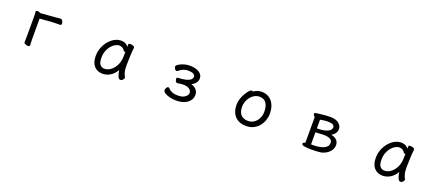

<svg xmlns="http://www.w3.org/2000/svg" viewBox="69 -1522 5862 2577"><g transform="rotate(20 3000.0 -234.0)"><path d="M311 -111V-406Q311 -418 310 -429Q307 -448 307 -456Q307 -464 311 -469.5Q315 -475 327.5 -475Q340 -475 354 -470Q368 -465 371 -464Q374 -463 375 -462.5Q376 -462 377 -462L572 -477Q595 -479 621 -482Q647 -485 656 -485Q674 -485 685 -465Q696 -445 696 -428Q696 -405 677 -405H654Q612 -405 574 -403L390 -389V-110Q390 -80 391.5 -51.5Q393 -23 393 -7Q393 2 384.5 6Q376 10 367 10Q350 10 331 1Q309 -8 309 -24Q309 -36 310 -61Q311 -86 311 -111Z M1723 -4Q1708 13 1688 13Q1648 13 1630 -105Q1595 -46 1548 -16Q1494 18 1436 18Q1360 18 1314.5 -32Q1269 -82 1269 -176Q1269 -240 1290.5 -295.5Q1312 -351 1348 -394Q1384 -437 1429 -461.5Q1474 -486 1522 -486Q1559 -486 1589 -470Q1611 -458 1626 -436V-469Q1626 -485 1653 -485Q1671 -485 1691 -478Q1714 -469 1714 -454V-452V-451Q1708 -407 1705 -343Q1701 -227 1701 -204Q1701 -181 1702.5 -154.5Q1704 -128 1711.5 -98.5Q1719 -69 1735 -43Q1738 -38 1738 -34Q1738 -21 1723 -4ZM1625 -363Q1619 -361 1613 -361Q1607 -361 1602 -367Q1586 -394 1564.5 -405Q1543 -416 1522 -416Q1493 -416 1462.5 -399Q1432 -382 1406 -350Q1380 -318 1364.5 -275Q1349 -232 1349 -182Q1349 -110 1373.5 -82Q1398 -54 1435 -54Q1481 -54 1522.5 -83.5Q1564 -113 1592 -166Q1620 -219 1623 -289V-290Q1624 -303 1624 -324Q1624 -345 1625 -363Z M2425 -207H2423Q2406 -207 2397 -224.5Q2388 -242 2388 -256Q2388 -277 2405 -277Q2474 -280 2514.5 -290Q2555 -300 2574 -313.5Q2593 -327 2598.5 -340.5Q2604 -354 2604 -364Q2604 -389 2577.5 -402.5Q2551 -416 2502 -416Q2470 -416 2437 -403.5Q2404 -391 2381 -369Q2369 -357 2357 -357Q2342 -357 2330.5 -374.5Q2319 -392 2319 -405Q2319 -423 2347.5 -441.5Q2376 -460 2417.5 -473Q2459 -486 2501 -486Q2586 -486 2636 -454Q2686 -422 2686 -370Q2686 -326 2655 -294Q2633 -271 2605 -259Q2658 -244 2687 -204Q2706 -177 2706 -139Q2706 -73 2647.5 -27.5Q2589 18 2484 18Q2439 18 2396 7.5Q2353 -3 2323.5 -21.5Q2294 -40 2294 -62Q2294 -79 2305 -96.5Q2316 -114 2330 -114Q2340 -114 2347 -106Q2366 -82 2400.5 -67.5Q2435 -53 2484 -53Q2550 -53 2587 -80Q2624 -107 2624 -139.5Q2624 -172 2593 -194Q2562 -216 2502 -216Q2491 -216 2464 -213Z M3531 -486Q3590 -486 3635.5 -457Q3681 -428 3706 -374Q3731 -320 3731 -245Q3731 -197 3715 -151Q3699 -105 3668 -66.5Q3637 -28 3591 -5Q3545 18 3486 18Q3383 18 3326 -43Q3269 -104 3269 -208Q3269 -252 3283.5 -295Q3298 -338 3319 -373.5Q3340 -409 3361 -432Q3382 -455 3396 -455Q3406 -455 3414 -448Q3433 -461 3460.5 -473.5Q3488 -486 3531 -486ZM3486 -55Q3533 -55 3570 -79.5Q3607 -104 3629.5 -147.5Q3652 -191 3652 -245Q3652 -323 3621 -368.5Q3590 -414 3525 -414Q3487 -414 3454.5 -396.5Q3422 -379 3398 -348.5Q3374 -318 3361 -282Q3348 -246 3348 -209Q3348 -132 3384 -93.5Q3420 -55 3486 -55Z M4311 7Q4279 1 4279 -18Q4279 -28 4287.5 -34.5Q4296 -41 4309 -41H4312V-410Q4304 -415 4296 -426Q4288 -437 4288 -448Q4288 -464 4303 -465Q4320 -468 4373 -474Q4462 -484 4506 -484Q4591 -484 4632 -448.5Q4673 -413 4673 -368Q4673 -330 4647 -299Q4629 -277 4603 -264Q4644 -255 4673 -233Q4710 -204 4710 -155Q4710 -111 4686.5 -77Q4663 -43 4626 -21Q4588 2 4547 8Q4499 15 4416 15H4388Q4339 12 4311 7ZM4594 -361Q4594 -390 4571 -402Q4546 -414 4492 -414Q4473 -414 4442.5 -410Q4412 -406 4391 -401V-277Q4460 -277 4501 -287.5Q4542 -298 4562 -312.5Q4582 -327 4588 -340.5Q4594 -354 4594 -361ZM4391 -221V-49L4415 -48Q4502 -48 4561 -70Q4593 -82 4612 -103Q4631 -124 4631 -155.5Q4631 -187 4612 -201.5Q4593 -216 4565.5 -221.5Q4538 -227 4515 -227H4505Q4474 -227 4391 -221Z M5723 -4Q5708 13 5688 13Q5648 13 5630 -105Q5595 -46 5548 -16Q5494 18 5436 18Q5360 18 5314.5 -32Q5269 -82 5269 -176Q5269 -240 5290.5 -295.5Q5312 -351 5348 -394Q5384 -437 5429 -461.5Q5474 -486 5522 -486Q5559 -486 5589 -470Q5611 -458 5626 -436V-469Q5626 -485 5653 -485Q5671 -485 5691 -478Q5714 -469 5714 -454V-452V-451Q5708 -407 5705 -343Q5701 -227 5701 -204Q5701 -181 5702.5 -154.5Q5704 -128 5711.5 -98.5Q5719 -69 5735 -43Q5738 -38 5738 -34Q5738 -21 5723 -4ZM5625 -363Q5619 -361 5613 -361Q5607 -361 5602 -367Q5586 -394 5564.5 -405Q5543 -416 5522 -416Q5493 -416 5462.5 -399Q5432 -382 5406 -350Q5380 -318 5364.5 -275Q5349 -232 5349 -182Q5349 -110 5373.5 -82Q5398 -54 5435 -54Q5481 -54 5522.5 -83.5Q5564 -113 5592 -166Q5620 -219 5623 -289V-290Q5624 -303 5624 -324Q5624 -345 5625 -363Z"/></g></svg>

Font: Moon Stars Kai
Style: Bold
Weight: 700
Designer: GuiWonder
Version: Version 1.101